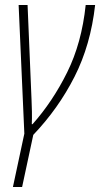

<svg xmlns="http://www.w3.org/2000/svg" viewBox="-20 -549 403 773"><path d="M32 204 78 -11 55 -529H91L107 -147Q108 -129 108.5 -100Q109 -71 108 -49H111Q192 -140 250.5 -258Q309 -376 325 -529H363Q345 -368 280 -240Q215 -112 114 -6L69 204Z"/></svg>

Font: Noto Sans Condensed ExtraLight
Style: Italic
Weight: 200
Width: 3
Italic angle: -12°
Designer: Monotype Design Team
Foundry: Monotype Imaging Inc.
Version: Version 2.013; ttfautohint (v1.8.4.7-5d5b)